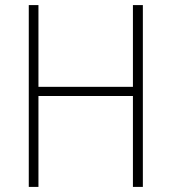

<svg xmlns="http://www.w3.org/2000/svg" viewBox="-20 -734 673 754"><path d="M541 0H502V-357H131V0H93V-714H131V-393H502V-714H541Z"/></svg>

Font: Noto Sans Gujarati UI SemiCondensed ExtraLight
Style: Regular
Weight: 200
Width: 4
Designer: Jelle Bosma - Monotype Design Team, Universal Thirst
Foundry: Monotype Imaging Inc.
Version: Version 2.106; ttfautohint (v1.8.4.7-5d5b)